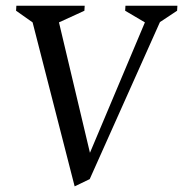

<svg xmlns="http://www.w3.org/2000/svg" viewBox="-20 -632 638 669"><path d="M240.1 17.4 93.6 -554 36 -594.6 37 -612H275.1L274.1 -594.6L185.5 -554L293.4 -99.6L484.9 -554L416.1 -594.6L417.1 -612H598.1L597.1 -594.6L537.3 -555L292.6 -7.9Z"/></svg>

Font: Ancizar Serif Light
Style: Italic
Weight: 300
Italic angle: -4°
Designer: Cesar Puertas, Viviana Monsalve, Julian Moncada, Julian Prieto, Jose Castro, Felipe Aragon, Mariel Hernandez, Sara Alarc
Version: Version 8.100